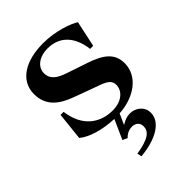

<svg xmlns="http://www.w3.org/2000/svg" viewBox="-218 -626 977 977"><g transform="rotate(-45 270.5 -137.5)"><path d="M471 -468C443 -487 360 -518 270 -518C147 -518 54 -467 54 -367C54 -280 114 -240 184 -214L279 -179C341 -156 384 -148 384 -104C384 -65 348 -25 278 -25C196 -25 113 -71 97 -197H75L59 -47C98 -14 173 8 254 11L207 116L233 128C249 110 270 102 289 102C310 102 333 113 333 143C333 179 305 204 212 219L217 243C336 232 408 184 408 120C408 75 369 47 330 47C307 47 290 54 267 68L293 10C401 4 492 -58 492 -152C492 -222 447 -258 357 -288L247 -325C200 -341 165 -361 165 -407C165 -448 203 -483 268 -483C344 -483 405 -437 419 -328H441Z"/></g></svg>

Font: Ortica Linear
Style: Bold
Weight: 700
Designer: Benedetta Bovani
Foundry: Collletttivo
Version: Version 2.000;Glyphs 3.1.2 (3151)